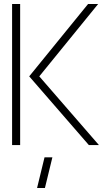

<svg xmlns="http://www.w3.org/2000/svg" viewBox="-20 -720 531 953"><path d="M164 213 201 61H240L203 213ZM421 0 125 -341 417 -700H467L175 -341L471 0ZM40 0V-700H80V0Z"/></svg>

Font: Stick No Bills ExtraLight
Style: Regular
Weight: 200
Designer: Kosala Senevirathne, Siva Puranthara, Lasantha Premarathna, Tharique Azeez
Foundry: mooniak
Version: Version 2.000